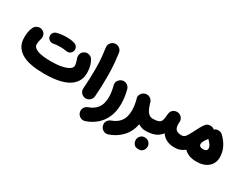

<svg xmlns="http://www.w3.org/2000/svg" viewBox="-88 -1300 2917 2271"><g transform="rotate(30 1371.0 -165.0)"><path d="M9.3 -182.1Q9.3 -217.3 15.1 -253.9Q21 -290.5 37.6 -323.7Q52.7 -354.5 86.2 -365.7Q119.6 -377 150.4 -361.3Q180.7 -346.2 190.4 -316.9Q200.2 -287.6 187.5 -248.5Q183.1 -235.4 180.2 -216.8Q177.2 -198.2 177.2 -182.1Q177.2 -139.2 237.8 -115Q298.3 -90.8 426.8 -90.8Q508.3 -90.8 568.8 -103.5Q629.4 -116.2 662.6 -137.9Q695.8 -159.7 695.8 -187Q695.8 -207.5 688.7 -232.2Q681.6 -256.8 678.7 -264.6Q664.6 -299.3 672.4 -330.6Q680.2 -361.8 710 -378.9Q739.7 -396 773.4 -387Q807.1 -377.9 824.2 -347.7Q843.8 -314 853.8 -272.5Q863.8 -231 863.8 -187Q863.8 -123.5 840.1 -79.1Q816.4 -34.7 777.1 -5.9Q737.8 22.9 689.9 39.8Q642.1 56.6 592.8 64.2Q543.5 71.8 500 74Q456.5 76.2 426.8 76.2Q387.2 76.2 333.3 72.8Q279.3 69.3 222.9 56.4Q166.5 43.5 117.9 15.6Q69.3 -12.2 39.3 -60.1Q9.3 -107.9 9.3 -182.1ZM264.6 -333.5Q257.3 -359.4 270.5 -383.1Q283.7 -406.7 310.5 -415.5Q338.4 -423.8 374.5 -428.2Q410.6 -432.6 446.3 -432.6Q484.4 -432.6 514.9 -427.2Q545.4 -421.9 566.4 -413.1Q593.3 -397.9 600.3 -368.7Q607.4 -339.4 590.3 -314.9Q576.7 -295.4 557.4 -289.3Q538.1 -283.2 517.1 -287.6Q502.9 -290.5 483.2 -292.7Q463.4 -294.9 446.3 -294.9Q413.6 -294.9 388.2 -293Q362.8 -291 347.2 -287.1Q321.3 -280.3 296.9 -293.9Q272.5 -307.6 264.6 -333.5Z M904.8 -558.1Q900.4 -592.3 921.4 -620.1Q942.4 -647.9 976.6 -652.3Q1010.7 -656.7 1038.6 -635.7Q1066.4 -614.7 1070.8 -580.6Q1079.6 -514.6 1084.5 -464.8Q1089.4 -415 1091.3 -369.1Q1093.3 -323.2 1093.3 -268.6Q1093.3 -196.3 1090.6 -125Q1087.9 -53.7 1083 6.3Q1080.1 40.5 1053.5 63.2Q1026.9 85.9 992.2 83Q958 80.1 935.5 53.5Q913.1 26.9 916 -7.3Q920.9 -67.9 923.6 -137.9Q926.3 -208 926.3 -277.3Q926.3 -325.2 924.6 -364.3Q922.9 -403.3 918.2 -448.2Q913.6 -493.2 904.8 -558.1Z M1260.7 -314.5Q1287.6 -324.2 1310.8 -317.6Q1334 -311 1349.9 -294.4Q1365.7 -277.8 1370.6 -257.3Q1396.5 -159.2 1396.5 -68.4Q1396.5 34.7 1362.3 111.8Q1328.1 189 1267.8 240.5Q1207.5 292 1129.9 317.9Q1092.8 330.1 1062.5 311.8Q1032.2 293.5 1023.4 263.7Q1012.2 224.6 1030.3 196.5Q1048.3 168.5 1076.2 159.2Q1148.4 134.8 1189.5 80.8Q1230.5 26.9 1230.5 -68.4Q1230.5 -133.3 1209 -215.3Q1199.2 -252.4 1217.5 -278.8Q1235.8 -305.2 1260.7 -314.5Z M1522.9 -217.3Q1515.1 -238.8 1522 -259.8Q1528.8 -280.8 1545.9 -296.6Q1563 -312.5 1585.4 -317.9Q1597.2 -320.8 1609.4 -319.8Q1638.2 -318.4 1658.9 -299.8Q1679.7 -281.2 1685.5 -257.3Q1686 -255.9 1686.5 -254.4Q1710 -170.4 1738.5 -137.9Q1767.1 -105.5 1801.8 -105.5H1802.2Q1836.9 -105.5 1861.1 -81.1Q1885.3 -56.6 1885.3 -22Q1885.3 12.2 1861.1 36.9Q1836.9 61.5 1802.2 61.5H1801.8Q1775.4 61.5 1750.2 53.5Q1725.1 45.4 1701.7 31.2Q1679.2 142.6 1610.1 214.1Q1541 285.6 1444.8 317.9Q1407.7 330.1 1377.4 311.8Q1347.2 293.5 1338.4 263.7Q1327.1 224.6 1345.2 196.5Q1363.3 168.5 1391.1 159.2Q1463.4 134.8 1504.4 80.8Q1545.4 26.9 1545.4 -68.4Q1545.4 -132.3 1524.4 -213.4Q1523.9 -215.3 1522.9 -217.3Z M1718.3 -22Q1718.3 -56.6 1743.2 -81.1Q1768.1 -105.5 1802.2 -105.5Q1861.3 -105.5 1887.9 -118.2Q1914.6 -130.9 1922.6 -160.4Q1930.7 -189.9 1933.6 -240.2Q1936 -278.8 1962.2 -300.3Q1988.3 -321.8 2023.4 -319.3Q2058.1 -317.4 2080.8 -290.8Q2103.5 -264.2 2101.1 -230.5Q2094.7 -163.1 2116.7 -134.3Q2138.7 -105.5 2197.8 -105.5H2198.2Q2232.9 -105.5 2257.1 -81.1Q2281.2 -56.6 2281.2 -22Q2281.2 12.2 2257.1 36.9Q2232.9 61.5 2198.2 61.5H2197.8Q2140.6 61.5 2093.8 41.3Q2046.9 21 2015.1 -26.4Q1973.6 25.4 1920.9 43.5Q1868.2 61.5 1802.2 61.5Q1768.1 61.5 1743.2 36.9Q1718.3 12.2 1718.3 -22ZM1757.3 210.9Q1757.3 180.2 1780 156Q1802.7 131.8 1836.9 131.8Q1862.3 131.8 1879.9 142.6Q1897.5 153.3 1907.2 168.9Q1919.9 189 1919.9 210.9Q1919.9 226.6 1913.1 245.6Q1906.2 264.6 1888.4 278.3Q1870.6 292 1838.4 292Q1805.2 292 1787.8 278.1Q1770.5 264.2 1763.7 246.1Q1757.3 229 1757.3 210.9Z M2114.7 -22Q2114.7 -56.6 2139.4 -81.1Q2164.1 -105.5 2198.2 -105.5Q2232.9 -105.5 2254.9 -136.5Q2276.9 -167.5 2307.6 -229.5Q2324.7 -263.7 2341.3 -293.7Q2357.9 -323.7 2376 -346.2Q2377 -347.7 2378.4 -348.6Q2393.6 -367.7 2417.2 -373.5Q2440.9 -379.4 2463.4 -373Q2480.5 -368.2 2494.1 -356.9L2495.6 -356Q2519 -376 2551.3 -375.2Q2583.5 -374.5 2606.9 -352.5Q2722.7 -241.2 2722.7 -107.4Q2722.7 -22.5 2663.8 26.9Q2605 76.2 2506.3 76.2Q2447.3 76.2 2404.3 59.6Q2361.3 43 2334.5 13.2Q2308.1 34.7 2274.2 48.1Q2240.2 61.5 2198.2 61.5Q2164.1 61.5 2139.4 36.9Q2114.7 12.2 2114.7 -22ZM2445.8 -132.3Q2445.8 -90.8 2502 -90.8Q2555.2 -90.8 2555.2 -130.9Q2555.2 -151.4 2541 -174.6Q2526.9 -197.8 2495.6 -227.5Q2481 -209 2471.2 -193.8Q2463.9 -182.1 2458 -171.9Q2445.8 -148.9 2445.8 -132.3Z"/></g></svg>

Font: Mikhak-FD Black
Style: Regular
Weight: 900
Designer: Amin Abedi
Version: Version 3.2